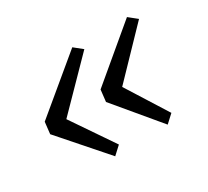

<svg xmlns="http://www.w3.org/2000/svg" viewBox="-105 -717 882 816"><g transform="rotate(-30 335.5 -309.0)"><path d="M323.5 -555 364 -522.5 149 -303 288.5 -98 250 -62.5 57.5 -282 64 -339.5ZM589 -550 629.5 -517.5 423 -303 549 -103 510.5 -67.5 331.5 -282 338 -339.5Z"/></g></svg>

Font: Merriweather Light
Style: Italic
Weight: 300
Italic angle: -7.8°
Designer: Eben Sorkin
Foundry: Eben Sorkin
Version: Version 2.101